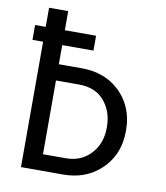

<svg xmlns="http://www.w3.org/2000/svg" viewBox="-82 -800 751 869"><g transform="rotate(10 293.0 -366.0)"><path d="M161.1 -74.7H266.6Q332.5 -74.7 376.5 -118.2Q424.8 -166.5 424.8 -244.1Q424.8 -321.8 378.4 -371.1Q338.4 -413.6 266.6 -413.6H161.1ZM73.2 0V-576.2H24.4V-644.5H73.2V-732.4H161.1V-644.5H304.7V-576.2H161.1V-488.3H266.6Q366.2 -488.3 431.6 -431.6Q512.7 -361.3 512.7 -244.1Q512.7 -128.4 432.1 -58.1Q365.7 0 266.6 0Z"/></g></svg>

Font: Consola Mono
Style: Book
Weight: 400
Monospace: yes
Version: Version 2.001